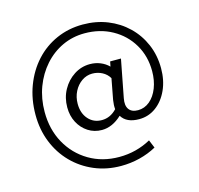

<svg xmlns="http://www.w3.org/2000/svg" viewBox="-105 -687 976 943"><g transform="rotate(-15 383.5 -216.0)"><path d="M398 144Q325 144 262.5 117.5Q200 91 153.5 43.5Q107 -4 81.5 -68Q56 -132 56 -207Q56 -286 81.5 -353.5Q107 -421 152.5 -471Q198 -521 260 -548.5Q322 -576 394 -576Q462 -576 519.5 -553Q577 -530 620 -488.5Q663 -447 687 -391Q711 -335 711 -269Q711 -208 689 -159.5Q667 -111 629 -83Q591 -55 543 -55Q479 -55 454 -96Q406 -51 353 -51Q314 -51 283 -71Q252 -91 234 -125Q216 -159 216 -202Q216 -251 238 -291Q260 -331 297 -355Q334 -379 378 -379Q406 -379 430.5 -369Q455 -359 473 -341L478 -366H533L496 -174Q489 -138 503 -118.5Q517 -99 549 -99Q582 -99 608.5 -121Q635 -143 650 -181.5Q665 -220 665 -267Q665 -343 629.5 -403Q594 -463 532 -497.5Q470 -532 392 -532Q331 -532 278.5 -507.5Q226 -483 186.5 -438.5Q147 -394 125 -335.5Q103 -277 103 -209Q103 -120 141.5 -50.5Q180 19 247.5 59Q315 99 401 99Q445 99 485.5 88.5Q526 78 562 58L579 99Q539 121 493 132.5Q447 144 398 144ZM365 -98Q408 -98 441 -133Q440 -144 440.5 -155Q441 -166 443 -179L463 -285Q450 -307 427 -319Q404 -331 377 -331Q348 -331 323.5 -314Q299 -297 284.5 -268.5Q270 -240 270 -206Q270 -158 296.5 -128Q323 -98 365 -98Z"/></g></svg>

Font: Red Hat Text
Style: Regular
Weight: 400
Designer: Pentagram, MCKL
Foundry: MCKL
Version: Version 1.030